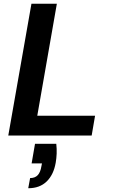

<svg xmlns="http://www.w3.org/2000/svg" viewBox="-20 -720 598 1020"><path d="M24 0 147 -700H282L178 -105H485L467 0ZM130 280 140 226Q166 226 180.5 210.5Q195 195 200 163L203 148H148L166 44H279Q282 71 281 96Q280 121 276 144Q265 208 228 244Q191 280 130 280Z"/></svg>

Font: DM Sans 20pt
Style: Bold Italic
Weight: 700
Italic angle: -10°
Version: Version 4.004;gftools[0.9.30]